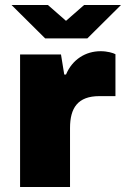

<svg xmlns="http://www.w3.org/2000/svg" viewBox="-20 -745 502 765"><path d="M26 -725 160 -592H328L462 -725H315L243 -662L171 -725ZM60 0H259V-235C259 -315 290 -362 376 -362H440V-529C431 -534 408 -541 381 -541C321 -541 268 -508 243 -448H236L223 -528H60Z"/></svg>

Font: Archivo Black
Style: Regular
Weight: 900
Designer: Hector Gatti
Foundry: Omnibus-Type
Version: Version 2.001